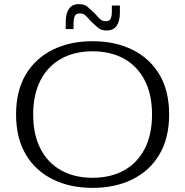

<svg xmlns="http://www.w3.org/2000/svg" viewBox="-20 -897 899 932"><path d="M299 -790Q299 -831 314.5 -854Q330 -877 364 -877Q390 -877 406 -863Q422 -849 437 -835L449 -822Q459 -810 468.5 -802Q478 -794 494 -794Q511 -794 517 -806Q523 -818 523 -844V-870H562V-835Q562 -795 546.5 -772Q531 -749 497 -749Q471 -749 455 -763Q439 -777 424 -791L412 -804Q402 -816 392.5 -824Q383 -832 366 -832Q350 -832 343.5 -820Q337 -808 337 -782V-756H299ZM429 15Q320 15 236 -26.5Q152 -68 105 -147.5Q58 -227 58 -341Q58 -456 105 -535Q152 -614 236 -655.5Q320 -697 429 -697Q539 -697 623 -655.5Q707 -614 754 -535Q801 -456 801 -341Q801 -227 754 -147.5Q707 -68 623 -26.5Q539 15 429 15ZM429 -34Q517 -34 582 -70Q647 -106 682.5 -175Q718 -244 718 -341Q718 -438 682.5 -507Q647 -576 582 -612Q517 -648 429 -648Q342 -648 277 -612Q212 -576 176.5 -507Q141 -438 141 -341Q141 -244 176.5 -175Q212 -106 277 -70Q342 -34 429 -34Z"/></svg>

Font: Montagu Slab 16pt Light
Style: Regular
Weight: 300
Designer: Florian Karsten
Foundry: Florian Karsten
Version: Version 1.000; ttfautohint (v1.8.3)